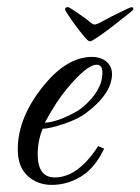

<svg xmlns="http://www.w3.org/2000/svg" viewBox="-20 -516 395 540"><path d="M125 4Q86 4 58 -21Q43 -35 36.5 -53.5Q30 -72 30 -96Q30 -188 106 -279Q170 -356 239 -356Q262 -356 278 -344Q295 -330 295 -308Q295 -253 222 -198Q199 -181 161 -168Q119 -154 100 -154Q86 -120 86 -82Q86 -17 134 -17Q197 -17 252 -99L256 -105L273 -98L270 -92Q245 -42 207 -19Q169 4 125 4ZM106 -171Q123 -171 153 -182Q170 -189 185.5 -197Q201 -205 213 -215Q268 -261 268 -312Q268 -334 252 -334Q224 -334 167 -265Q138 -230 106 -171ZM232 -400Q228 -400 217 -413Q206 -426 193.5 -443Q181 -460 172 -473.5Q163 -487 163 -489Q163 -496 171 -496Q174 -496 185 -488.5Q196 -481 210 -471.5Q224 -462 233 -454Q241 -447 247 -447Q249 -447 252 -448.5Q255 -450 259 -451Q273 -459 293.5 -469.5Q314 -480 331 -488Q348 -496 350 -496Q355 -496 355 -489Q355 -488 338 -474.5Q321 -461 298.5 -443.5Q276 -426 257 -413Q238 -400 234 -400Z"/></svg>

Font: Carattere
Style: Regular
Weight: 400
Designer: Robert E. Leuschke
Foundry: Robert E. Leuschke
Version: Version 1.010; ttfautohint (v1.8.3)